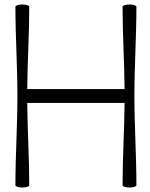

<svg xmlns="http://www.w3.org/2000/svg" viewBox="-20 -830 671 860"><path d="M49 -800C49 -667 58 -533 58 -400C58 -267 49 -133 49 0C49 5 63 10 80 10C97 10 111 5 111 0C111 -123 103 -246 102 -369H538C537 -246 529 -123 529 0C529 5 543 10 560 10C577 10 591 5 591 0C591 -133 582 -267 582 -400C582 -533 591 -667 591 -800C591 -805 577 -810 560 -810C543 -810 529 -805 529 -800C529 -677 537 -554 538 -431H102C103 -554 111 -677 111 -800C111 -805 97 -810 80 -810C63 -810 49 -805 49 -800Z"/></svg>

Font: Nupuram ExtraLight
Style: Regular
Weight: 200
Designer: Santhosh Thottingal (santhosh.thottingal@gmail.com)
Foundry: SMC
Version: Version 1.000